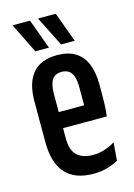

<svg xmlns="http://www.w3.org/2000/svg" viewBox="-107 -731 556 796"><g transform="rotate(-15 171.0 -333.0)"><path d="M194.5 7Q115 7 74.8 -37.5Q34.5 -82 34.5 -171V-345Q34.5 -425.5 69.2 -466.5Q104 -507.5 175 -507.5Q221.5 -507.5 252.2 -488.5Q283 -469.5 298 -433Q313 -396.5 313 -344V-290.5Q313 -270 312 -250Q311 -230 308 -208.5H229.5Q229.5 -253 229.5 -287.8Q229.5 -322.5 229.5 -354Q229.5 -382 223.8 -400Q218 -418 206 -426.8Q194 -435.5 175 -435.5Q146 -435.5 133.2 -415.5Q120.5 -395.5 120.5 -354V-249.5V-234.5V-163Q120.5 -139 126.2 -121.2Q132 -103.5 143.8 -92Q155.5 -80.5 172.5 -74.8Q189.5 -69 212 -69Q239.5 -69 263.5 -77Q287.5 -85 307.5 -97.5L301.5 -20.5Q282 -9 254.5 -1Q227 7 194.5 7ZM88.5 -208.5V-277.5H288V-208.5ZM103.5 -674.5 150.5 -546H92L28.5 -674.5ZM214 -674.5 261 -546H202.5L139 -672V-674.5Z"/></g></svg>

Font: Anek Latin Condensed Medium
Style: Regular
Weight: 500
Width: 3
Designer: Yesha Goshar
Foundry: Ek Type
Version: Version 1.003